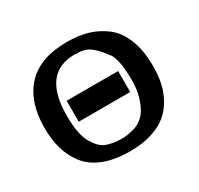

<svg xmlns="http://www.w3.org/2000/svg" viewBox="-154 -906 1160 1118"><g transform="rotate(-30 426.0 -347.0)"><path d="M55 -346Q55 -520 145.5 -617.5Q236 -715 418 -715Q494 -715 556 -697Q618 -679 671 -638Q724 -597 753.5 -522Q783 -447 783 -343Q783 -283 772.5 -232Q762 -181 736 -133.5Q710 -86 670 -52.5Q630 -19 566.5 1Q503 21 421 21Q318 21 244.5 -8Q171 -37 131 -89.5Q91 -142 73 -205Q55 -268 55 -346ZM203 -342Q203 -280 212 -232.5Q221 -185 238.5 -156Q256 -127 275 -108Q294 -89 321.5 -80.5Q349 -72 370 -69.5Q391 -67 419 -67Q454 -67 493 -79V-78Q566 -97 600.5 -170.5Q635 -244 635 -331Q635 -338 634.5 -351Q634 -364 634 -371Q632 -460 606 -512L608 -510Q580 -546 567 -561.5Q554 -577 531 -596.5Q508 -616 482 -622.5Q456 -629 420 -629Q203 -629 203 -342ZM246 -278V-419H592V-278Z"/></g></svg>

Font: Coval
Style: Heavy
Weight: 900
Foundry: Context Ltd
Version: Version 001.000